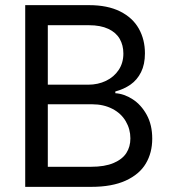

<svg xmlns="http://www.w3.org/2000/svg" viewBox="-20 -727 659 747"><path d="M78.1 -707H326.2Q398.4 -707 447.3 -682.6Q496.1 -658.2 520 -615.7Q543.9 -573.2 543.9 -519.5Q543.9 -476.6 528.8 -446.3Q513.7 -416 487.8 -397.9Q461.9 -379.9 428.7 -371.1V-364.3Q462.9 -362.3 496.1 -340.8Q529.3 -319.3 550.8 -280.3Q572.3 -241.2 572.3 -187.5Q572.3 -132.8 547.4 -90.8Q522.5 -48.8 469.2 -24.4Q416 0 335 0H78.1ZM487.3 -188.5Q487.3 -224.6 469.2 -255.4Q451.2 -286.1 417 -303.7Q382.8 -321.3 338.9 -321.3H166V-78.1H334Q387.7 -78.1 421.9 -92.8Q456.1 -107.4 471.7 -131.8Q487.3 -156.2 487.3 -188.5ZM460 -518.6Q460 -550.8 445.8 -575.7Q431.6 -600.6 401.4 -614.7Q371.1 -628.9 326.2 -628.9H166V-397.5H323.2Q361.3 -397.5 392.6 -412.6Q423.8 -427.7 441.9 -455.1Q460 -482.4 460 -518.6Z"/></svg>

Font: Pretendard Std Variable
Style: Regular
Weight: 400
Designer: Base glyphs from Inter by Rasmus Andersson; Hangeul glyphs from Noto Sans CJK(Source Han Sans) by Jang Soo-young and Kan
Foundry: Kil Hyung-jin
Version: Version 1.309;Glyphs 3.2 (3225)